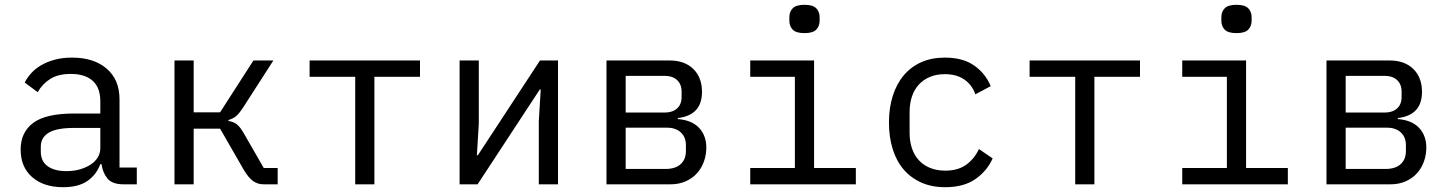

<svg xmlns="http://www.w3.org/2000/svg" viewBox="-20 -768 6040 800"><path d="M495 0Q448 0 428 -24Q408 -48 403 -84H398Q381 -39 343.5 -13.5Q306 12 243 12Q162 12 114 -30Q66 -72 66 -145Q66 -217 118.5 -256Q171 -295 288 -295H398V-346Q398 -403 366 -431.5Q334 -460 275 -460Q223 -460 190 -439.5Q157 -419 137 -384L83 -424Q93 -444 110 -463Q127 -482 152 -496.5Q177 -511 209 -519.5Q241 -528 280 -528Q371 -528 424.5 -482Q478 -436 478 -354V-70H550V0ZM398 -150V-235H288Q216 -235 183 -215Q150 -195 150 -157V-136Q150 -96 178.5 -75.5Q207 -55 257 -55Q288 -55 313.5 -62.5Q339 -70 358 -82.5Q377 -95 387.5 -112.5Q398 -130 398 -150Z M707 -516H787V-300H897L1036 -516H1119L993 -320Q976 -294 963 -283.5Q950 -273 932 -268V-264Q952 -261 966 -250.5Q980 -240 995 -214L1079 -68H1137V0H1079Q1053 0 1034 -14Q1015 -28 996 -60L897 -232H787V0H707Z M1460 -448H1270V-516H1730V-448H1540V0H1460Z M1895 -516H1975V-253L1967 -121H1971L2230 -516H2305V0H2225V-263L2233 -395H2229L1970 0H1895Z M2507 -516H2770Q2833 -516 2869 -480.5Q2905 -445 2905 -385Q2905 -288 2804 -276V-272Q2864 -267 2893.5 -234.5Q2923 -202 2923 -154Q2923 -123 2913 -95Q2903 -67 2884 -46Q2865 -25 2837 -12.5Q2809 0 2773 0H2507ZM2753 -64Q2794 -64 2816 -84Q2838 -104 2838 -139V-162Q2838 -197 2816.5 -216.5Q2795 -236 2759 -236H2587V-64ZM2749 -299Q2782 -299 2801 -316Q2820 -333 2820 -364V-386Q2820 -417 2801 -434.5Q2782 -452 2749 -452H2587V-299Z M3269 -681V-697Q3269 -719 3283 -733.5Q3297 -748 3332 -748Q3367 -748 3381 -733.5Q3395 -719 3395 -697V-681Q3395 -659 3381 -644.5Q3367 -630 3332 -630Q3297 -630 3283 -644.5Q3269 -659 3269 -681ZM3106 -68H3292V-448H3106V-516H3372V-68H3546V0H3106Z M3684 -258Q3684 -319 3700 -369Q3716 -419 3746 -454.5Q3776 -490 3819 -509Q3862 -528 3917 -528Q3992 -528 4039 -495Q4086 -462 4108 -409L4044 -375Q4030 -415 3997.5 -437Q3965 -459 3917 -459Q3882 -459 3854.5 -447.5Q3827 -436 3808 -415Q3789 -394 3779.5 -365Q3770 -336 3770 -302V-214Q3770 -180 3779.5 -151Q3789 -122 3808 -101Q3827 -80 3855 -68.5Q3883 -57 3919 -57Q3971 -57 4005 -81Q4039 -105 4059 -147L4116 -108Q4093 -56 4044.5 -22Q3996 12 3918 12Q3862 12 3818.5 -7.5Q3775 -27 3745 -62Q3715 -97 3699.5 -147Q3684 -197 3684 -258Z M4460 -448H4270V-516H4730V-448H4540V0H4460Z M5069 -681V-697Q5069 -719 5083 -733.5Q5097 -748 5132 -748Q5167 -748 5181 -733.5Q5195 -719 5195 -697V-681Q5195 -659 5181 -644.5Q5167 -630 5132 -630Q5097 -630 5083 -644.5Q5069 -659 5069 -681ZM4906 -68H5092V-448H4906V-516H5172V-68H5346V0H4906Z M5507 -516H5770Q5833 -516 5869 -480.5Q5905 -445 5905 -385Q5905 -288 5804 -276V-272Q5864 -267 5893.5 -234.5Q5923 -202 5923 -154Q5923 -123 5913 -95Q5903 -67 5884 -46Q5865 -25 5837 -12.5Q5809 0 5773 0H5507ZM5753 -64Q5794 -64 5816 -84Q5838 -104 5838 -139V-162Q5838 -197 5816.5 -216.5Q5795 -236 5759 -236H5587V-64ZM5749 -299Q5782 -299 5801 -316Q5820 -333 5820 -364V-386Q5820 -417 5801 -434.5Q5782 -452 5749 -452H5587V-299Z"/></svg>

Font: IBM Plaex Mono
Style: Regular
Weight: 400
Designer: Mike Abbink, Paul van der Laan, Pieter van Rosmalen
Foundry: Bold Monday
Version: Version 2.003